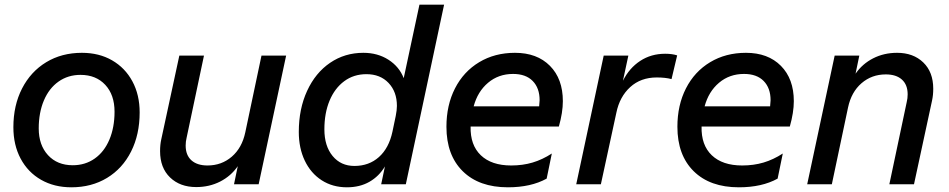

<svg xmlns="http://www.w3.org/2000/svg" viewBox="-20 -785 4045 818"><path d="M37 -243Q37 -336 74 -408Q111 -480 177 -520Q243 -560 329 -560Q402 -560 457.5 -528Q513 -496 544 -438.5Q575 -381 575 -306Q575 -212 538.5 -139.5Q502 -67 436 -27Q370 13 284 13Q211 13 155 -19Q99 -51 68 -109Q37 -167 37 -243ZM290 -81Q343 -81 383.5 -109.5Q424 -138 446 -190Q468 -242 468 -309Q468 -381 428.5 -423.5Q389 -466 323 -466Q270 -466 229.5 -437.5Q189 -409 167 -357Q145 -305 145 -238Q145 -167 184.5 -124Q224 -81 290 -81Z M1082 0H977L993 -77Q964 -35 918 -11.5Q872 12 816 12Q747 12 704.5 -29Q662 -70 662 -141Q662 -169 667 -191L744 -548H849L775 -198Q771 -182 771 -165Q771 -124 795.5 -102Q820 -80 864 -80Q924 -80 967.5 -117.5Q1011 -155 1025 -221L1094 -548H1199Z M1253 -223Q1253 -321 1288.5 -398Q1324 -475 1386.5 -517.5Q1449 -560 1528 -560Q1589 -560 1635 -530.5Q1681 -501 1700 -452L1767 -765H1872L1709 0H1604L1620 -76Q1595 -34 1554 -10.5Q1513 13 1458 13Q1397 13 1350.5 -17Q1304 -47 1278.5 -100.5Q1253 -154 1253 -223ZM1490 -78Q1552 -78 1594.5 -116Q1637 -154 1652 -224L1666 -291Q1671 -316 1671 -334Q1671 -394 1635.5 -431.5Q1600 -469 1541 -469Q1487 -469 1446.5 -439Q1406 -409 1384 -356Q1362 -303 1362 -234Q1362 -163 1397 -120.5Q1432 -78 1490 -78Z M1882 -245Q1882 -337 1918.5 -408.5Q1955 -480 2021.5 -520Q2088 -560 2174 -560Q2268 -560 2323 -504.5Q2378 -449 2378 -354Q2378 -306 2361 -246H1985Q1983 -167 2028.5 -123.5Q2074 -80 2158 -80Q2207 -80 2249 -92.5Q2291 -105 2331 -131L2309 -24Q2242 13 2144 13Q2021 13 1951.5 -55.5Q1882 -124 1882 -245ZM2277 -332Q2279 -350 2279 -358Q2279 -410 2249.5 -440Q2220 -470 2166 -470Q2104 -470 2059.5 -432.5Q2015 -395 1998 -332Z M2552 -548H2657L2634 -441Q2661 -495 2707.5 -525.5Q2754 -556 2814 -556Q2844 -556 2865 -549L2841 -448Q2815 -455 2778 -455Q2710 -455 2665 -414Q2620 -373 2606 -305L2540 0H2435Z M2866 -245Q2866 -337 2902.5 -408.5Q2939 -480 3005.5 -520Q3072 -560 3158 -560Q3252 -560 3307 -504.5Q3362 -449 3362 -354Q3362 -306 3345 -246H2969Q2967 -167 3012.5 -123.5Q3058 -80 3142 -80Q3191 -80 3233 -92.5Q3275 -105 3315 -131L3293 -24Q3226 13 3128 13Q3005 13 2935.5 -55.5Q2866 -124 2866 -245ZM3261 -332Q3263 -350 3263 -358Q3263 -410 3233.5 -440Q3204 -470 3150 -470Q3088 -470 3043.5 -432.5Q2999 -395 2982 -332Z M3536 -548H3641L3625 -471Q3654 -513 3700 -536.5Q3746 -560 3802 -560Q3871 -560 3913.5 -519Q3956 -478 3956 -407Q3956 -380 3951 -357L3874 0H3769L3843 -350Q3847 -366 3847 -383Q3847 -424 3822.5 -446Q3798 -468 3754 -468Q3694 -468 3650.5 -430.5Q3607 -393 3593 -327L3524 0H3419Z"/></svg>

Font: Application Medium
Style: Italic
Weight: 500
Italic angle: -12°
Designer: Wei Huang
Foundry: Wei Huang
Version: Version 0.012